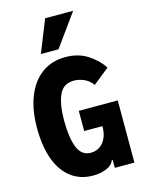

<svg xmlns="http://www.w3.org/2000/svg" viewBox="-145 -1082 889 1178"><g transform="rotate(-15 300.0 -493.0)"><path d="M38.5 -359.5Q38.5 -473 71.8 -557.8Q105 -642.5 168 -688.8Q231 -735 318 -735Q399 -735 458 -697.5Q517 -660 552.5 -606L450 -523.5Q424.5 -556.5 393.2 -569.2Q362 -582 332 -582Q263.5 -582 237.2 -521.8Q211 -461.5 211 -362.5Q211 -250.5 235.8 -189Q260.5 -127.5 319.5 -127.5Q350 -127.5 375 -143.2Q400 -159 414.8 -190.5Q429.5 -222 429.5 -267H313.5V-395H561V0H436.5V-50H430.5Q420 -19.5 381.5 -4Q343 11.5 297.5 11.5Q217 11.5 158.8 -31.8Q100.5 -75 69.5 -158.2Q38.5 -241.5 38.5 -359.5ZM179 -792 261 -997H439L291 -792Z"/></g></svg>

Font: JuliaMono Black
Style: Regular
Weight: 900
Monospace: yes
Designer: cormullion
Foundry: corm
Version: Version 0.054; ttfautohint (v1.8.4)